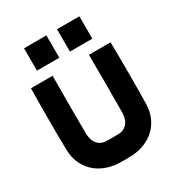

<svg xmlns="http://www.w3.org/2000/svg" viewBox="-168 -786 835 907"><g transform="rotate(-30 250.0 -332.5)"><path d="M467 -500H349C350 -468 350 -216 349 -184C347 -126 315 -108 287 -106C269 -105 231 -105 213 -106C185 -108 153 -126 151 -184C150 -216 150 -468 151 -500H33C31 -437 31 -225 33 -162C36 -60 109 7 211 14C229 15 271 15 289 14C391 7 464 -60 467 -162C469 -225 469 -437 467 -500ZM99 -558H221V-680H99ZM279 -558H401V-680H279Z"/></g></svg>

Font: Fervojo
Style: Bold
Weight: 700
Designer: kohakuno
Version: ver.1.0